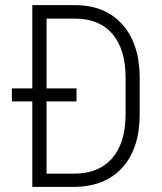

<svg xmlns="http://www.w3.org/2000/svg" viewBox="-20 -731 632 751"><path d="M106.4 0V-710.9H273.9Q389.6 -710.9 457 -637Q524.4 -563 526.4 -433.1V-284.2Q526.4 -150.4 458.3 -75.2Q390.1 0 267.1 0ZM162.1 -658.2V-51.8H270Q365.2 -51.8 417.5 -110.6Q469.7 -169.4 471.2 -278.8V-427.7Q471.2 -537.1 420.2 -597.7Q369.1 -658.2 272.5 -658.2ZM279.3 -334.5H26.4V-385.3H279.3Z"/></svg>

Font: Roboto Condensed Light
Style: Regular
Weight: 300
Designer: Google
Version: Version 2.134; 2016